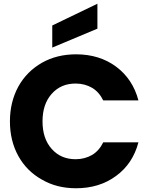

<svg xmlns="http://www.w3.org/2000/svg" viewBox="-20 -1000 802 1025"><path d="M33 -352C33 -352 33 -352 33 -352C33 -283 48 -221 78 -167C108 -113 150 -71 204 -41C257 -10 318 5 386 5C386 5 386 5 386 5C469 5 541 -17 600 -61C659 -104 699 -164 719 -240C719 -240 531 -240 531 -240C531 -240 531 -240 531 -240C517 -211 497 -188 472 -173C446 -158 417 -150 384 -150C384 -150 384 -150 384 -150C331 -150 289 -168 256 -205C223 -242 207 -291 207 -352C207 -352 207 -352 207 -352C207 -413 223 -462 256 -499C289 -536 331 -554 384 -554C384 -554 384 -554 384 -554C417 -554 446 -546 472 -531C497 -516 517 -493 531 -464C531 -464 719 -464 719 -464C719 -464 719 -464 719 -464C699 -540 659 -600 600 -644C541 -688 469 -710 386 -710C386 -710 386 -710 386 -710C318 -710 257 -695 204 -665C150 -634 108 -592 78 -538C48 -483 33 -421 33 -352ZM500 -980C500 -980 259 -864 259 -864C259 -864 259 -746 259 -746C259 -746 500 -847 500 -847C500 -847 500 -980 500 -980Z"/></svg>

Font: Girnar Poppins
Style: Bold
Weight: 500
Designer: Ninad Kale (Devanagari), Jonny Pinhorn (Latin)
Foundry: Indian Type Foundry
Version: ""